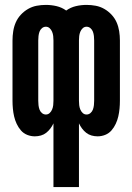

<svg xmlns="http://www.w3.org/2000/svg" viewBox="-20 -548 540 783"><path d="M198 215V-45Q193 -34 185.5 -24Q178 -14 168.5 -6.5Q159 1 147 4.5Q135 8 122 8Q106 8 91 2Q76 -4 65.5 -16Q55 -28 48 -43Q41 -58 37.5 -73.5Q34 -89 32.5 -105Q31 -121 31 -137V-383Q31 -402 34 -421Q37 -440 44.5 -457Q52 -474 65 -488Q78 -502 94.5 -511.5Q111 -521 129.5 -524.5Q148 -528 167 -528Q189 -528 210.5 -523Q232 -518 250 -505Q268 -518 289.5 -523Q311 -528 333 -528Q352 -528 370.5 -524.5Q389 -521 405.5 -511.5Q422 -502 435 -488Q448 -474 455.5 -457Q463 -440 466 -421Q469 -402 469 -383V-137Q469 -121 467.5 -105Q466 -89 462.5 -73.5Q459 -58 452 -43Q445 -28 434.5 -16Q424 -4 409 2Q394 8 378 8Q365 8 353 4.5Q341 1 331.5 -6.5Q322 -14 314.5 -24Q307 -34 302 -45V215ZM167 -81Q176 -81 182.5 -87Q189 -93 192.5 -101.5Q196 -110 197 -119Q198 -128 198 -137V-383Q198 -392 197 -401Q196 -410 192.5 -418.5Q189 -427 182.5 -433Q176 -439 167 -439Q158 -439 151 -433Q144 -427 141 -418.5Q138 -410 137 -401Q136 -392 136 -383V-137Q136 -128 137 -119Q138 -110 141 -101.5Q144 -93 151 -87Q158 -81 167 -81ZM333 -81Q342 -81 349 -87Q356 -93 359 -101.5Q362 -110 363 -119Q364 -128 364 -137V-383Q364 -392 363 -401Q362 -410 359 -418.5Q356 -427 349 -433Q342 -439 333 -439Q324 -439 317.5 -433Q311 -427 307.5 -418.5Q304 -410 303 -401Q302 -392 302 -383V-137Q302 -128 303 -119Q304 -110 307.5 -101.5Q311 -93 317.5 -87Q324 -81 333 -81Z"/></svg>

Font: Iosevka Term Curly Extrabold
Style: Regular
Weight: 800
Designer: Belleve Invis
Foundry: Belleve Invis
Version: Version 32.3.0